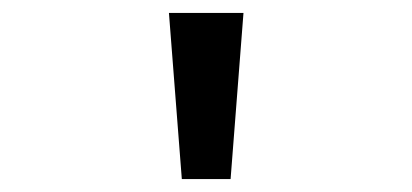

<svg xmlns="http://www.w3.org/2000/svg" viewBox="-20 -734 640 298"><path d="M357.9 -713.9 337.9 -456.1H262.2L242.2 -713.9Z"/></svg>

Font: TypoPRO Noto Mono
Style: Regular
Weight: 400
Designer: Monotype Design Team
Foundry: Monotype Imaging Inc.
Version: Version 1.00